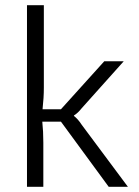

<svg xmlns="http://www.w3.org/2000/svg" viewBox="-20 -720 537 740"><path d="M215 -251H143Q147 -214 147 -170V0H84V-700H149V-382Q149 -344 144 -299H215L382 -484H457L295 -303Q280 -284 265 -275V-273Q280 -262 295 -239L473 0H399Z"/></svg>

Font: Exo 2.0 Light
Style: Regular
Weight: 300
Designer: Natanael Gama
Version: Version 1.001;PS 001.001;hotconv 1.0.70;makeotf.lib2.5.58329